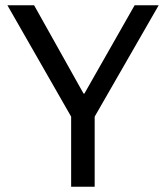

<svg xmlns="http://www.w3.org/2000/svg" viewBox="-20 -706 629 726"><path d="M249 0V-265L8 -686H109L296 -352H299L489 -686H580L338 -265V0Z"/></svg>

Font: Chivo Medium Light
Style: Regular
Weight: 300
Version: Version 2.002